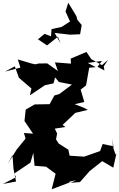

<svg xmlns="http://www.w3.org/2000/svg" viewBox="-20 -1265 876 1412"><path d="M775 -825 730 -786 651 -830 616 -883 500 -834 502 -797 384 -806 406 -743 327 -799 266 -798 239 -792 208 -799 111 -828 130 -768 16 -738 89 -777 119 -693 211 -614 200 -564 310 -638 374 -652 385 -696 413 -662 509 -643 417 -574 380 -563 345 -499 235 -497 169 -459 160 -375 223 -282 156 -287 168 -246 103 -166 35 -56 72 -124 79 -25 98 70 2 88 98 38 84 12 204 -69 225 -141 234 -46 319 -39 389 13 360 127 492 77 465 -54 454 79 541 60 500 79 568 74 651 -20 632 -1 732 -80 813 -32 836 -135 830 -128 815 -171 808 -246 810 -190 735 -206 716 -154C677 -140 638 -126 599 -113L492 -120L483 -164L412 -209L392 -240L400 -283L383 -319L461 -331L440 -346L534 -435L626 -457L598 -472L529 -499L600 -515L573 -606L613 -637L636 -767L684 -771L626 -802L730 -817L697 -774L748 -747L743 -777ZM259 -976 326 -931 406 -995 426 -944 382 -1023 495 -1010 569 -1013 581 -1081 549 -1119 542 -1146 482 -1245 462 -1180 495 -1107 433 -1067 359 -1051 355 -998 308 -1016Z"/></svg>

Font: Hussar Lance
Style: ExBd
Weight: 700
Foundry: Cannot Into Space Fonts, PlusOne Fonts
Version: Version 2.270